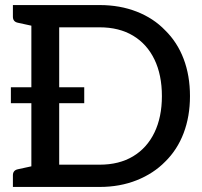

<svg xmlns="http://www.w3.org/2000/svg" viewBox="-20 -739 799 759"><path d="M104 0V-719H374Q454 -719 520.5 -693Q587 -667 633 -619Q681 -572 706 -506Q731 -440 731 -359Q731 -279 706 -213Q681 -147 633 -100Q587 -53 520.5 -26.5Q454 0 374 0ZM214 -88H374Q451 -88 506 -121Q561 -154 590.5 -215Q620 -276 620 -359Q620 -443 590.5 -504Q561 -565 506 -598Q451 -631 374 -631H214ZM31 0V-46Q31 -56 36 -62Q41 -68 51 -70L120 -85L132 0ZM132 -719 120 -634 51 -649Q41 -651 36 -657Q31 -663 31 -673V-719ZM23 -331V-394H313V-331Z"/></svg>

Font: Aleo Medium
Style: Regular
Weight: 500
Designer: Alessio Laiso
Foundry: Alessio Laiso
Version: Version 2.001;gftools[0.9.29]